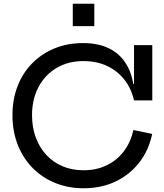

<svg xmlns="http://www.w3.org/2000/svg" viewBox="-20 -993 874 1025"><path d="M426 12Q343 12 273.2 -16.8Q203.5 -45.5 152.8 -97.8Q102 -150 74.2 -221.5Q46.5 -293 46.5 -378Q46.5 -463 74 -533.5Q101.5 -604 152 -655.2Q202.5 -706.5 271.5 -734.8Q340.5 -763 423 -763Q501 -763 556.8 -737.2Q612.5 -711.5 646.2 -662.8Q680 -614 691.5 -545H721.5L695.5 -457Q673.5 -553.5 601.5 -610.2Q529.5 -667 426 -667Q344.5 -667 282.5 -630.5Q220.5 -594 185.8 -528.8Q151 -463.5 151 -378Q151 -313 171 -259Q191 -205 227.5 -165.8Q264 -126.5 314.5 -105.2Q365 -84 426 -84Q494.5 -84 549.5 -110.5Q604.5 -137 641.2 -185.5Q678 -234 692 -299L792.5 -278Q774 -190 723.2 -125Q672.5 -60 596.8 -24Q521 12 426 12ZM695.5 -457V-752H793V-457ZM368.5 -973H483.5V-853.5H368.5Z"/></svg>

Font: Hepta Slab Medium
Style: Regular
Weight: 500
Designer: Michael LaGattuta
Foundry: Michael LaGattuta
Version: Version 1.102